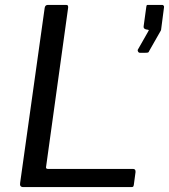

<svg xmlns="http://www.w3.org/2000/svg" viewBox="-20 -762 688 782"><path d="M162 -730Q164 -742 175 -742H250Q260 -742 257 -727L168 -85Q165 -74 175 -74H522Q533 -74 532 -61L525 -9Q524 -3 522 -1.5Q520 0 514 0H75Q59 0 62 -17L162 -730ZM549 -547Q545 -547 542.5 -551.5Q540 -556 541 -559L582 -631Q585 -637 586 -638.5Q587 -640 582 -641L576 -642Q570 -643 567 -646.5Q564 -650 565 -655L576 -735Q577 -740 578 -741Q579 -742 583 -742H641Q644 -742 646.5 -739Q649 -736 648 -732L636 -640Q635 -638 634.5 -636.5Q634 -635 633 -634L588 -555Q586 -549 582.5 -548Q579 -547 570 -547Z"/></svg>

Font: Libre Franklin
Style: Italic
Weight: 400
Italic angle: -8°
Designer: Pablo Impallari, Rodrigo Fuenzalida, Nhung Nguyen
Foundry: Impallari Type
Version: Version 3.000